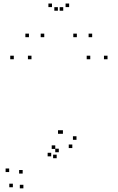

<svg xmlns="http://www.w3.org/2000/svg" viewBox="-20 -836 660 1078"><path d="M298.2 52.3V32.3H278.2V52.3ZM310.2 18.8V-1.2H290.2V18.8ZM290.3 0.2V-19.8H270.3V0.2ZM267.5 41.8V21.8H247.5V41.8ZM107.3 138.5V118.5H87.3V138.5ZM31.5 130V110H11.5V130ZM52.2 215.3V195.3H32.2V215.3ZM111.3 221.5V201.5H91.3V221.5ZM386 -4.7V-24.7H366V-4.7ZM409.5 -51V-71H389.5V-51ZM583.7 -503.3V-523.3H563.7V-503.3ZM486.8 -503.3V-523.3H466.8V-503.3ZM333.3 -84.8V-104.8H313.3V-84.8ZM325.7 -84.8V-104.8H305.7V-84.8ZM156.8 -503.3V-523.3H136.8V-503.3ZM57.5 -503.3V-523.3H37.5V-503.3ZM228.5 -627.2V-647.2H208.5V-627.2ZM335 -775.8V-795.8H315V-775.8ZM305 -775.8V-795.8H285V-775.8ZM411.5 -627.2V-647.2H391.5V-627.2ZM497.5 -627.2V-647.2H477.5V-627.2ZM368.2 -796.2V-816.2H348.2V-796.2ZM271.8 -796.2V-816.2H251.8V-796.2ZM142.5 -627.2V-647.2H122.5V-627.2Z"/></svg>

Font: Monaspace Argon Dots Var
Style: Regular
Weight: 400
Designer: Riley Cran and the Lettermatic Team
Version: Version 1.100 (Monaspace Argon Dots)